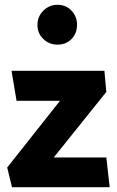

<svg xmlns="http://www.w3.org/2000/svg" viewBox="-20 -780 488 800"><path d="M415 -485H28L49 -360H230L10 -82L30 0H437L423 -124H204L423 -397ZM220 -594Q255 -594 278 -617.5Q301 -641 301 -677Q301 -711 278 -735.5Q255 -760 220 -760Q185 -760 160.5 -735.5Q136 -711 136 -676Q136 -641 160.5 -617.5Q185 -594 220 -594Z"/></svg>

Font: Catamaran ExtraBold
Style: Regular
Weight: 800
Designer: Pria Ravichandran
Version: Version 2.000